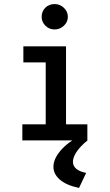

<svg xmlns="http://www.w3.org/2000/svg" viewBox="-20 -691 540 945"><path d="M90 0V-79H205V-384H95V-463H305V-79H410V0ZM249 -546Q222 -546 203.5 -564.5Q185 -583 185 -608Q185 -635 203 -653Q221 -671 249 -671Q275 -671 294.5 -652.5Q314 -634 314 -608Q314 -583 294.5 -564.5Q275 -546 249 -546ZM404 160 369 234Q307 221 275 193.5Q243 166 243 130Q243 92 277 51.5Q311 11 375 -24L411 0Q376 28 357.5 55.5Q339 83 339 105Q339 147 404 160Z"/></svg>

Font: Inconsolata SemiBold
Style: Regular
Weight: 600
Monospace: yes
Designer: Raph Levien, Cyreal, Brenton Simpson
Foundry: Raph Levien, Cyreal, Google
Version: Version 3.100; ttfautohint (v1.8.4.7-5d5b)